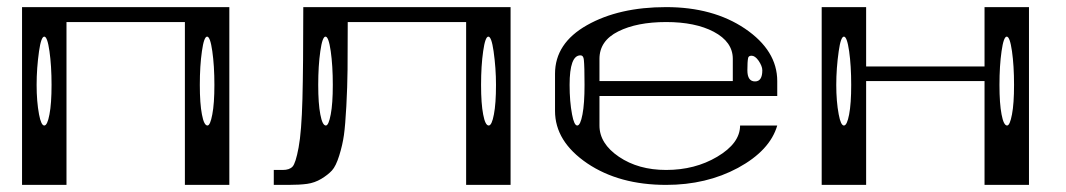

<svg xmlns="http://www.w3.org/2000/svg" viewBox="-20 -520 2997 540"><path d="M583 -281.2Q583 -335 577.1 -376Q571.3 -417 562.5 -417Q553.7 -417 547.9 -376Q542 -335 542 -281.2Q542 -228.5 547.9 -198.2Q553.7 -167 563.5 -167Q571.3 -167 577.1 -198.2Q583 -228.5 583 -281.2ZM125 -281.2Q125 -335 119.1 -376Q113.3 -417 104.5 -417Q95.7 -417 89.8 -376Q83 -328.1 83 -281.2Q83 -234.4 89.8 -198.2Q95.7 -167 104.5 -167Q113.3 -167 119.1 -198.2Q125 -228.5 125 -281.2ZM625 -500V0H500V-458H167V0H42V-500Z M1375 -281.2Q1375 -328.1 1368.2 -376Q1362.3 -417 1353.5 -417Q1344.7 -417 1338.9 -376Q1333 -335 1333 -281.2Q1333 -228.5 1338.9 -198.2Q1344.7 -167 1354.5 -167Q1363.3 -167 1369.1 -198.2Q1375 -228.5 1375 -281.2ZM916 -281.2Q916 -335 910.2 -376Q904.3 -417 895.5 -417Q886.7 -417 880.9 -376Q875 -335 875 -281.2Q875 -228.5 880.9 -198.2Q886.7 -167 896.5 -167Q904.3 -167 910.2 -198.2Q916 -228.5 916 -281.2ZM1416 -500V0H1291V-458H958Q958 -374 957.5 -324.7Q957 -275.4 954.1 -221.7Q951.2 -168 947.3 -140.1Q943.4 -112.3 934.1 -82.5Q924.8 -52.7 913.6 -40.5Q902.3 -28.3 883.8 -17.1Q865.2 -5.9 843.8 -2.9Q822.3 0 791 0H750V-42H775.4Q793.9 -42 802.7 -51.3Q811.5 -60.5 819.8 -105Q828.1 -149.4 830.6 -241.7Q833 -334 833 -500Z M2124 -322.3Q2124 -334 2113.3 -349.6Q2103.5 -363.3 2093.8 -363.3Q2085 -363.3 2084 -356.4Q2082 -346.7 2082 -322.3Q2082 -291 2103.5 -291Q2124 -291 2124 -322.3ZM1622.1 -351.6Q1621.1 -364.3 1612.3 -364.3Q1582 -364.3 1582 -281.2Q1582 -234.4 1588.9 -198.2Q1594.7 -167 1603.5 -167Q1612.3 -167 1618.2 -198.2Q1624 -228.5 1624 -281.2Q1624 -334 1622.1 -351.6ZM2166 -250H1666V-167Q1666 -116.2 1720.7 -79.1Q1775.4 -42 1853.5 -42Q1934.6 -42 1997.1 -79.1Q2061.5 -117.2 2061.5 -167H2166Q2145.5 -96.7 2055.7 -47.9Q1966.8 0 1853.5 0Q1721.7 0 1631.8 -60.5Q1541 -122.1 1541 -208V-312.5Q1541 -398.4 1630.9 -449.2Q1720.7 -500 1853.5 -500Q1985.4 -500 2075.2 -439.5Q2166 -377.9 2166 -292ZM2041 -292V-354.5Q2041 -402.3 1987.3 -430.7Q1935.5 -458 1853.5 -458Q1771.5 -458 1718.8 -431.6Q1666 -405.3 1666 -354.5V-292Z M2832 -281.2Q2832 -335 2826.2 -376Q2820.3 -417 2811.5 -417Q2802.7 -417 2796.9 -376Q2791 -335 2791 -281.2Q2791 -228.5 2796.9 -198.2Q2802.7 -167 2812.5 -167Q2820.3 -167 2826.2 -198.2Q2832 -228.5 2832 -281.2ZM2374 -281.2Q2374 -335 2368.2 -376Q2362.3 -417 2353.5 -417Q2344.7 -417 2338.9 -376Q2332 -328.1 2332 -281.2Q2332 -234.4 2338.9 -198.2Q2344.7 -167 2353.5 -167Q2362.3 -167 2368.2 -198.2Q2374 -228.5 2374 -281.2ZM2874 -500V0H2749V-292H2416V0H2291V-500H2416V-333H2749V-500Z"/></svg>

Font: okolaksMetalik
Style: bold
Weight: 700
Width: 7
Version: Version 0.6